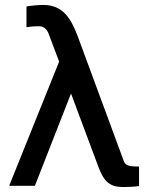

<svg xmlns="http://www.w3.org/2000/svg" viewBox="-20 -753 598 776"><path d="M17 -2H121L267 -375L378 -78C400 -19 424 3 478 3C492 3 523 2 542 -1V-80C499 -80 487 -84 480 -103L295 -604C267 -679 234 -733 155 -733C139 -733 111 -731 87 -727V-643C107 -646 118 -647 138 -647C158 -647 170 -633 176 -618L219 -504Z"/></svg>

Font: Perun Medium
Style: Regular
Weight: 500
Foundry: Copyright (c) Stefan Peev, Context Ltd, 2016
Version: Version 1.089